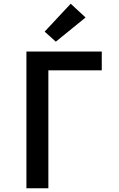

<svg xmlns="http://www.w3.org/2000/svg" viewBox="-20 -1012 640 1032"><path d="M122 0V-735H527V-634H240V0ZM280 -788 220 -842 360 -992 440 -918Z"/></svg>

Font: Iosevka Curly Extended
Style: Bold
Weight: 700
Width: 7
Monospace: yes
Designer: Belleve Invis
Foundry: Belleve Invis
Version: Version 11.1.0; ttfautohint (v1.8.3)